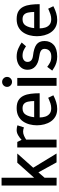

<svg xmlns="http://www.w3.org/2000/svg" viewBox="828 -1568 748 2444"><g transform="rotate(-90 1202.0 -346.0)"><path d="M162 1 62 0V-700H162V-286L353 -500H470L289 -297L470 0H357L230 -231L162 -153Z M802 -415Q776 -426 749 -426Q723 -426 696 -414Q669 -402 647 -387V0H547V-500H617L644 -445Q670 -470 702 -489Q734 -508 769 -508H770Q786 -508 801.5 -505Q817 -502 829 -498Z M1037 8Q982 8 942.5 -14Q903 -36 878 -73Q853 -110 841 -156Q829 -202 829 -250Q829 -298 841 -344Q853 -390 878.5 -427Q904 -464 946 -486Q988 -508 1047 -508Q1110 -508 1147.5 -485Q1185 -462 1204.5 -421.5Q1224 -381 1230.5 -328Q1237 -275 1237 -215H929Q929 -180 939 -146Q949 -112 975 -90Q1001 -68 1047 -68Q1078 -68 1108.5 -78Q1139 -88 1159 -97.5Q1179 -107 1179 -107L1211 -41Q1211 -41 1186.5 -29Q1162 -17 1122.5 -4.5Q1083 8 1037 8ZM1044 -433Q989 -433 964 -392Q939 -351 932 -285H1138Q1137 -329 1130 -362.5Q1123 -396 1103 -414.5Q1083 -433 1044 -433Z M1382 -567Q1355 -567 1336.5 -585.5Q1318 -604 1318 -630Q1318 -656 1336.5 -674.5Q1355 -693 1382 -693Q1408 -693 1426.5 -674.5Q1445 -656 1445 -630Q1445 -604 1426.5 -585.5Q1408 -567 1382 -567ZM1332 0V-500H1432V0Z M1525 -55 1573 -119Q1597 -100 1627 -83.5Q1657 -67 1704 -67Q1753 -67 1777.5 -91Q1802 -115 1802 -153Q1802 -184 1777 -199.5Q1752 -215 1697 -222Q1622 -232 1579 -269.5Q1536 -307 1536 -369Q1536 -413 1558.5 -444Q1581 -475 1619 -491.5Q1657 -508 1704 -508Q1760 -508 1807.5 -486.5Q1855 -465 1883 -444L1835 -389Q1814 -404 1784.5 -418.5Q1755 -433 1714 -433Q1681 -433 1658.5 -416Q1636 -399 1636 -369Q1636 -310 1714 -300Q1813 -289 1857.5 -255.5Q1902 -222 1902 -153Q1902 -80 1852.5 -36Q1803 8 1704 8Q1660 8 1625.5 -3Q1591 -14 1566 -29Q1541 -44 1525 -55Z M2171 8Q2116 8 2076.5 -14Q2037 -36 2012 -73Q1987 -110 1975 -156Q1963 -202 1963 -250Q1963 -298 1975 -344Q1987 -390 2012.5 -427Q2038 -464 2080 -486Q2122 -508 2181 -508Q2244 -508 2281.5 -485Q2319 -462 2338.5 -421.5Q2358 -381 2364.5 -328Q2371 -275 2371 -215H2063Q2063 -180 2073 -146Q2083 -112 2109 -90Q2135 -68 2181 -68Q2212 -68 2242.5 -78Q2273 -88 2293 -97.5Q2313 -107 2313 -107L2345 -41Q2345 -41 2320.5 -29Q2296 -17 2256.5 -4.5Q2217 8 2171 8ZM2178 -433Q2123 -433 2098 -392Q2073 -351 2066 -285H2272Q2271 -329 2264 -362.5Q2257 -396 2237 -414.5Q2217 -433 2178 -433Z"/></g></svg>

Font: Epunda Sans Medium
Style: Regular
Weight: 500
Designer: Simon Atzbach
Foundry: typofactur
Version: Version 2.204; ttfautohint (v1.8.4.7-5d5b)